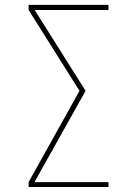

<svg xmlns="http://www.w3.org/2000/svg" viewBox="-20 -750 540 770"><path d="M415 -710H119.1L323.2 -385.7L118.2 -19.5H415V0H94.7V-19.5L298.8 -385.7L94.7 -710V-730.5H415Z"/></svg>

Font: Mgen+ 1mn thin
Style: Regular
Weight: 100
Designer: [Source Han Sans]
Ryoko NISHIZUKA  (kana & ideographs); Paul D. Hunt (Latin, Greek & Cyrillic); Wenlong ZHANG  (bopomofo
Version: Version 1.059.20150602